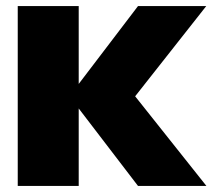

<svg xmlns="http://www.w3.org/2000/svg" viewBox="-20 -613 714 633"><path d="M38.5 0H239.5V-593H38.5ZM205 -291 424 -293.5 660 -593H435ZM435 0H660.5L424 -297.5L205 -300.5Z"/></svg>

Font: Anybody UltraCondensed Thin ExtraBold
Style: Regular
Weight: 800
Version: Version 1.111